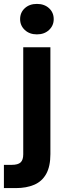

<svg xmlns="http://www.w3.org/2000/svg" viewBox="-49 -743 345 983"><path d="M-29 220V101H11Q43 101 56.5 88.5Q70 76 70 47V-501H209V46Q209 109 187.5 147.5Q166 186 126 203Q86 220 32 220ZM140 -567Q102 -567 78 -589.5Q54 -612 54 -645Q54 -679 78 -701Q102 -723 140 -723Q178 -723 202 -701Q226 -679 226 -645Q226 -612 202 -589.5Q178 -567 140 -567Z"/></svg>

Font: DM Sans 18pt ExtraBold
Style: Regular
Weight: 800
Designer: Colophon Foundry, Jonny Pinhorn
Foundry: Colophon Foundry
Version: Version 4.004;gftools[0.9.30]